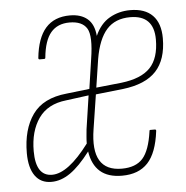

<svg xmlns="http://www.w3.org/2000/svg" viewBox="-42 -526 555 574"><g transform="rotate(-5 235.5 -239.5)"><path d="M90 6Q58 6 41 -18Q24 -42 24 -86Q24 -157 55.5 -201.5Q87 -246 158 -253L227 -261L240 -349Q251 -418 237 -441Q223 -464 185 -464Q149 -464 129 -440.5Q109 -417 104 -366Q104 -362 100 -362H87Q83 -362 83 -366Q89 -426 115 -455.5Q141 -485 188 -485Q221 -485 240.5 -468.5Q260 -452 263 -417Q279 -453 307 -469Q335 -485 369 -485Q413 -485 436 -461.5Q459 -438 459 -393Q459 -329 427 -294.5Q395 -260 327 -252L245 -243L229 -140Q209 -15 303 -15Q345 -15 366 -38.5Q387 -62 395 -119Q395 -123 398 -123H411Q416 -123 415 -118Q407 -53 379.5 -23.5Q352 6 302 6Q260 6 236.5 -14.5Q213 -35 207 -75Q175 -33 147 -13.5Q119 6 90 6ZM94 -15Q142 -15 205 -99Q205 -109 206 -119.5Q207 -130 208 -141L223 -242L155 -233Q99 -227 72 -188.5Q45 -150 45 -90Q45 -15 94 -15ZM248 -263 324 -271Q384 -278 411 -306.5Q438 -335 438 -391Q438 -464 367 -464Q322 -464 296.5 -435.5Q271 -407 261 -348Z"/></g></svg>

Font: Sofia Sans Extra Condensed Thin
Style: Italic
Weight: 250
Italic angle: -9°
Version: Version 4.100